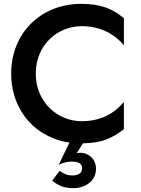

<svg xmlns="http://www.w3.org/2000/svg" viewBox="-20 -733 731 998"><path d="M166 -350C166 -500 279 -597 405 -597C505 -597 576 -554 624 -498V-638C567 -687 504 -713 401 -713C195 -713 38 -563 38 -350C38 -193 125 -65 258 -14C284 -3 312 4 341 8L285 124C312 109 343 107 352 107C385 107 407 116 407 141C407 165 390 179 355 179C332 179 311 171 290 155L251 206C287 235 318 245 363 245C421 245 479 209 479 145C479 89 435 61 399 61C392 61 386 62 379 63L411 12C458 11 497 5 530 -7C564 -20 595 -38 624 -62V-203C576 -145 505 -103 405 -103C279 -103 166 -202 166 -350Z"/></svg>

Font: Jost Medium
Style: Regular
Weight: 500
Version: Version 3.710